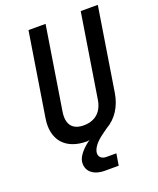

<svg xmlns="http://www.w3.org/2000/svg" viewBox="-168 -830 937 1140"><g transform="rotate(-20 300.0 -260.0)"><path d="M294 210H381L393 136H330C298 136 281 116 285 90C290 65 308 37 352 4L391 -24C453 -59 494 -123 507 -203L591 -730H483L399 -203C388 -128 342 -86 269 -86C197 -86 166 -128 177 -203L261 -730H153L69 -203C48 -72 118 10 254 10C261 10 267 8 272 6C225 38 190 79 185 111C176 169 218 210 294 210Z"/></g></svg>

Font: JetBrains Mono SemiBold
Style: Italic
Weight: 472
Italic angle: -9°
Monospace: yes
Designer: Philipp Nurullin, Konstantin Bulenkov
Foundry: JetBrains
Version: Version 2.305